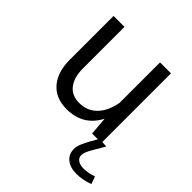

<svg xmlns="http://www.w3.org/2000/svg" viewBox="-190 -644 987 987"><g transform="rotate(45 303.5 -150.5)"><path d="M592.3 145.5 606.9 186.5Q558.6 204.1 515.6 204.1Q469.7 204.1 442.6 182.1Q415.5 160.2 415.5 123Q415.5 103.5 424.6 82Q433.6 60.5 449.2 32.2L469.7 -3.4V-7.8L522.5 -4.4L523.9 -3.4L489.7 55.2Q476.1 77.6 470.5 92.3Q464.8 106.9 464.8 118.2Q464.8 137.2 480.2 147.9Q495.6 158.7 522.9 158.7Q553.7 158.7 592.3 145.5ZM76.2 -188.5V-505.4H155.8V-201.2Q155.8 -137.7 184.8 -100.8Q213.9 -64 266.6 -64Q325.2 -64 363 -102.1Q400.9 -140.1 414.1 -210.9V-505.4H493.7V0H425.8L417.5 -99.1Q363.8 4.4 244.1 4.4Q164.1 4.4 120.1 -46.9Q76.2 -98.1 76.2 -188.5Z"/></g></svg>

Font: Estedad-FD Regular
Style: FD-Regular
Weight: 400
Designer: Amin Abedi
Version: Version 7.3